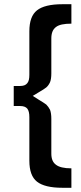

<svg xmlns="http://www.w3.org/2000/svg" viewBox="-20 -763 385 909"><path d="M217 -374C221 -384 223 -398 223 -416V-581C223 -606 230 -624 245 -635C259 -646 283 -651 318 -651V-743H275C219 -743 179 -733 155 -714C131 -695 119 -662 119 -615V-409C119 -390 116 -377 109 -369C102 -360 91 -356 76 -356H45V-261H76C91 -261 102 -257 109 -249C116 -240 119 -227 119 -208V-2C119 45 131 78 155 97C179 116 219 126 275 126H318V34C283 34 259 28 245 17C230 6 223 -11 223 -36V-200C223 -218 221 -232 217 -243C212 -253 206 -261 199 -268C191 -274 180 -281 165 -290L135 -309L165 -327C180 -336 192 -343 199 -349C206 -355 212 -363 217 -374Z"/></svg>

Font: Argentum Sans
Style: Regular
Weight: 400
Designer: Julieta Ulanovsky
Foundry: Julieta Ulanovsky
Version: Version 5.001;March 29, 2019;FontCreator 11.5.0.2425 64-bit